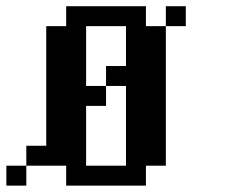

<svg xmlns="http://www.w3.org/2000/svg" viewBox="-20 -582 728 602"><path d="M437.5 0V-62.5H500V-500H437.5V-562.5H187.5V-500H125V-125H62.5V-62.5H187.5V0ZM562.5 -500V-562.5H500V-500ZM250 -62.5V-250H312.5V-312.5H250V-500H375V-375H312.5V-312.5H375V-62.5ZM62.5 0V-62.5H0V0Z"/></svg>

Font: Chicago Kare
Style: Regular
Weight: 400
Designer: Duane King
Version: Version 1.001;hotconv 1.0.109;makeotfexe 2.5.65596